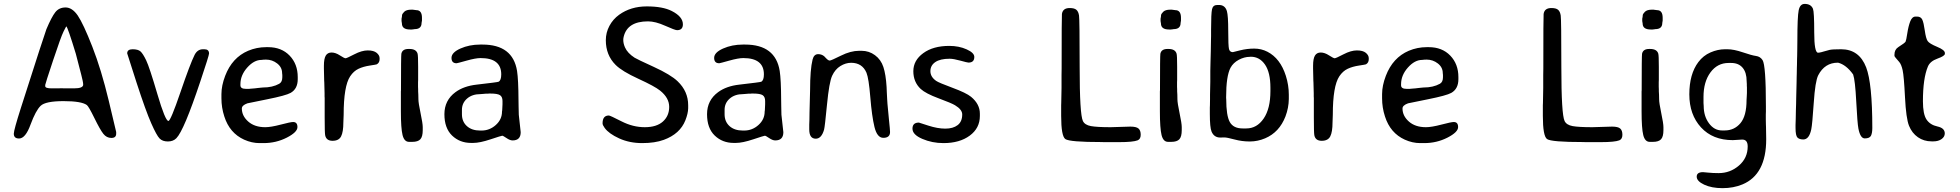

<svg xmlns="http://www.w3.org/2000/svg" viewBox="-20 -726 9982 978"><path d="M210.4 -293.5V-287.1Q210.4 -275.9 243.2 -275.9H281.2L285.6 -276.4L327.6 -275.9H356.9Q403.8 -275.9 403.8 -294.9L403.3 -298.3V-302.2Q403.3 -312.5 366.2 -452.1Q325.2 -586.4 317.9 -591.8Q316.9 -591.8 303.7 -565.4Q290.5 -539.1 250.5 -418.7Q210.4 -298.3 210.4 -293.5ZM571.8 -53.7V-44.9Q571.8 -23.4 547.4 -23.4Q522.9 -23.4 506.3 -44.4Q489.7 -65.4 460.7 -124.8Q431.6 -184.1 422.4 -190.9Q395 -210.9 303.5 -210.9Q211.9 -210.9 187 -187Q162.1 -163.1 135.7 -91.8Q109.9 -20.5 77.1 -20.5Q50.3 -20.5 50.3 -44.9Q50.3 -63 86.4 -176.3Q208.5 -558.1 216.3 -577.1Q242.7 -639.6 261.7 -663.8Q280.8 -688 314 -688Q347.7 -688 376 -647Q404.3 -605.5 450.2 -488.3Q496.1 -371.1 533.9 -213.1Q571.8 -55.2 571.8 -53.7Z M627.9 -454.1Q627.9 -475.1 655.5 -475.1Q683.1 -475.1 695.6 -464.1Q708 -453.1 724.6 -418.7Q741.2 -384.3 781.5 -247.1Q821.8 -109.9 837.9 -109.9Q849.1 -109.9 898.9 -255.6Q948.7 -401.4 971.2 -446.3Q985.8 -475.1 1013.7 -475.1H1021.5Q1044.4 -475.1 1044.9 -453.6Q1044.9 -443.8 1000.5 -311.5Q917 -61 878.4 -22Q862.3 -5.4 835 -5.4Q807.6 -5.4 792.7 -20.8Q777.8 -36.1 750.5 -97.7Q723.1 -159.2 675.5 -305.4Q627.9 -451.7 627.9 -454.1Z M1318.8 -280.3Q1368.2 -280.3 1402.3 -299.3Q1418 -308.1 1418 -332.5V-344.2Q1417 -351.1 1417 -353.5Q1417 -383.3 1391.8 -402.8Q1366.7 -422.4 1335 -422.4H1331.5L1328.6 -421.9H1321.8Q1315.9 -420.9 1312.5 -420.9Q1273.9 -420.9 1239.3 -381.8Q1204.6 -342.8 1204.6 -296.9V-291.5Q1204.6 -273.4 1232.4 -273.4H1250L1252.9 -273.9L1277.8 -275.9Q1283.7 -276.9 1291.7 -277.6Q1299.8 -278.3 1307.9 -279.3Q1315.9 -280.3 1318.8 -280.3ZM1322.8 2.9H1301.8Q1262.7 2.9 1223.6 -14.6Q1149.4 -48.3 1122.6 -132.8Q1107.9 -177.7 1107.9 -225.1V-246.6Q1107.9 -290 1127 -339.8Q1162.6 -432.6 1243.7 -467.3Q1287.6 -485.8 1335.4 -485.8H1345.7Q1413.6 -485.8 1455.1 -442.9Q1496.6 -399.9 1496.6 -333V-322.8Q1496.6 -273.4 1460.4 -252.9Q1436.5 -239.3 1339.8 -220Q1243.2 -200.7 1240.2 -199.7Q1211.9 -189.5 1211.9 -173.3Q1211.9 -135.7 1244.4 -106.9Q1276.9 -78.1 1331.1 -78.1Q1359.9 -78.1 1409.9 -91.3Q1460 -104.5 1473.1 -104.5Q1495.1 -104.5 1495.1 -78.6Q1495.1 -52.7 1440.7 -24.9Q1386.2 2.9 1322.8 2.9Z M1629.9 -391.1Q1629.9 -427.2 1639.4 -442.9Q1648.9 -458.5 1668.9 -458.5Q1689 -458.5 1711.4 -443.8Q1733.9 -429.2 1740 -429.2Q1746.1 -429.2 1784.4 -449.2Q1822.8 -469.2 1853.3 -469.2Q1883.8 -469.2 1898.7 -456.8Q1913.6 -444.3 1913.6 -429.7V-424.3Q1913.6 -406.7 1899.4 -398.4Q1897 -397 1864 -392.1Q1831.1 -387.2 1806.4 -375.7Q1781.7 -364.3 1763.7 -337.4Q1730.5 -287.6 1730.5 -141.1L1729 -102.5Q1729 -54.2 1717.5 -31.5Q1706.1 -8.8 1673.8 -8.8Q1641.6 -8.8 1636.2 -37.6Q1633.8 -50.8 1633.8 -128.9V-226.6L1633.3 -234.4Q1633.3 -242.7 1633.3 -251L1631.8 -306.6L1631.3 -314.5L1629.9 -376.5Z M2068.8 -575.7Q2027.3 -575.7 2027.3 -606.4L2025.4 -618.7V-630.9Q2027.8 -640.6 2027.8 -647.7Q2027.8 -654.8 2038.8 -665.8Q2049.8 -676.8 2074.7 -676.8H2083.5L2085.4 -676.3L2097.2 -674.8Q2099.1 -674.3 2100.6 -674.3Q2129.4 -674.3 2129.4 -635.3V-621.1L2127.4 -609.4Q2127.4 -577.6 2091.8 -577.6Q2087.9 -576.7 2086.9 -576.7L2078.1 -575.7ZM2080.1 -3.4H2063.5Q2039.1 -3.4 2030.5 -38.1Q2022 -72.8 2022 -158.7V-260.3L2022.5 -266.1Q2022.5 -442.4 2024.4 -452.1Q2029.3 -476.6 2060.5 -476.6H2065.9Q2099.6 -476.6 2106.9 -453.1Q2109.9 -444.3 2109.9 -384.8V-319.3L2109.4 -307.6V-283.7L2109.9 -272V-260.7L2110.8 -243.7Q2111.3 -237.8 2111.3 -219.7Q2111.3 -201.7 2122.3 -149.4Q2133.3 -97.2 2133.3 -78.6V-63Q2133.3 -29.8 2121.1 -16.6Q2108.9 -3.4 2080.1 -3.4Z M2333 -166.5V-144Q2333 -106.4 2358.2 -83.7Q2383.3 -61 2425.8 -61H2432.6Q2474.1 -61 2505.6 -89.4Q2537.1 -117.7 2537.1 -157.7L2538.1 -164.6L2539.6 -194.8V-211.4Q2539.6 -232.9 2526.9 -241.2Q2514.2 -249.5 2478 -249.5H2470.7L2466.8 -249H2456.1L2445.3 -248Q2435.1 -246.6 2427.2 -246.6Q2385.3 -246.6 2359.1 -223.9Q2333 -201.2 2333 -166.5ZM2622.6 -141.6 2632.3 -52.7Q2632.3 -10.7 2590.8 -10.7Q2577.6 -10.7 2560.1 -22.7Q2542.5 -34.7 2538.3 -34.7Q2534.2 -34.7 2479.2 -16.4Q2424.3 2 2390.6 2H2379.4Q2321.8 2 2282.7 -35.6Q2243.7 -73.2 2243.7 -144.3Q2243.7 -215.3 2300.3 -256.8Q2342.3 -287.6 2407.7 -294.9Q2514.6 -307.1 2519.5 -309.6Q2533.2 -316.4 2533.2 -347.2Q2533.2 -430.2 2428.2 -430.2Q2402.8 -430.2 2356 -417Q2309.1 -403.8 2305.7 -403.8Q2279.8 -403.8 2279.8 -431.2Q2279.8 -458.5 2325.2 -478.8Q2370.6 -499 2426.3 -499H2437.5Q2592.3 -499 2613.8 -364.3Q2620.6 -320.3 2621.1 -216.8L2621.6 -184.1Z M3485.4 -174.3Q3484.9 -148.4 3471.2 -113.3Q3443.8 -43.9 3361.3 -13.7Q3315.9 2.9 3251.2 2.9Q3186.5 2.9 3134 -21Q3081.5 -44.9 3060.1 -74.2Q3049.3 -88.9 3049.3 -97.7Q3049.3 -137.7 3081.5 -137.7Q3087.4 -137.7 3145.8 -107.9Q3204.1 -78.1 3264.4 -78.1Q3324.7 -78.1 3356.7 -106.9Q3388.7 -135.7 3388.7 -181.6Q3388.7 -227.5 3342.3 -264.6Q3314.9 -286.6 3231.7 -324.7Q3148.4 -362.8 3115.7 -395.5Q3065.9 -445.3 3065.9 -521Q3065.9 -560.1 3084.2 -594.2Q3102.5 -628.4 3133.8 -650.9Q3192.9 -693.4 3274.4 -693.4Q3356 -693.4 3401.9 -669.9Q3458.5 -641.1 3458.5 -602.1Q3458.5 -572.3 3428.7 -572.3Q3418.5 -572.3 3368.4 -594.7Q3318.4 -617.2 3280.8 -617.2Q3175.3 -617.2 3156.7 -538.1Q3154.8 -530.8 3154.8 -522.5Q3154.8 -504.4 3163.6 -484.4Q3176.3 -455.6 3212.4 -432.1Q3223.6 -424.8 3310.1 -385.3Q3396.5 -345.7 3431.6 -312Q3485.4 -260.7 3485.4 -189.9Z M3670.9 -166.5V-144Q3670.9 -106.4 3696 -83.7Q3721.2 -61 3763.7 -61H3770.5Q3812 -61 3843.5 -89.4Q3875 -117.7 3875 -157.7L3876 -164.6L3877.4 -194.8V-211.4Q3877.4 -232.9 3864.7 -241.2Q3852.1 -249.5 3815.9 -249.5H3808.6L3804.7 -249H3793.9L3783.2 -248Q3772.9 -246.6 3765.1 -246.6Q3723.1 -246.6 3697 -223.9Q3670.9 -201.2 3670.9 -166.5ZM3960.4 -141.6 3970.2 -52.7Q3970.2 -10.7 3928.7 -10.7Q3915.5 -10.7 3897.9 -22.7Q3880.4 -34.7 3876.2 -34.7Q3872.1 -34.7 3817.1 -16.4Q3762.2 2 3728.5 2H3717.3Q3659.7 2 3620.6 -35.6Q3581.5 -73.2 3581.5 -144.3Q3581.5 -215.3 3638.2 -256.8Q3680.2 -287.6 3745.6 -294.9Q3852.5 -307.1 3857.4 -309.6Q3871.1 -316.4 3871.1 -347.2Q3871.1 -430.2 3766.1 -430.2Q3740.7 -430.2 3693.8 -417Q3647 -403.8 3643.6 -403.8Q3617.7 -403.8 3617.7 -431.2Q3617.7 -458.5 3663.1 -478.8Q3708.5 -499 3764.2 -499H3775.4Q3930.2 -499 3951.7 -364.3Q3958.5 -320.3 3959 -216.8L3959.5 -184.1Z M4147.5 -450.2Q4164.6 -450.2 4177.7 -439.9L4188.5 -428.7Q4199.2 -417.5 4206.3 -417.5Q4213.4 -417.5 4263.2 -442.4Q4313 -467.3 4356.4 -467.3H4368.2Q4406.7 -467.3 4437 -444.8Q4467.3 -422.4 4479.7 -384.8Q4492.2 -347.2 4496.1 -282.7L4497.1 -257.8Q4498 -233.9 4499 -221.2L4500.5 -197.3Q4502.4 -169.9 4508.1 -116.9Q4513.7 -64 4513.7 -53.7Q4513.7 -23.9 4479.5 -23.9Q4447.8 -23.9 4434.3 -79.3Q4420.9 -134.8 4413.1 -231.4Q4405.3 -327.1 4393.6 -355.5Q4372.1 -405.8 4315.9 -406.2Q4287.6 -406.2 4260.7 -389.6Q4233.9 -373 4218.8 -340.3Q4203.6 -307.6 4192.6 -193.8Q4181.6 -80.1 4177.7 -65.9Q4164.6 -19.5 4135.3 -19.5Q4102.1 -19.5 4102.1 -66.9V-91.3L4103 -116.2L4103.5 -153.8L4106.4 -267.1Q4106.4 -372.1 4119.1 -422.9Q4126 -450.2 4147.5 -450.2Z M4815.4 -492.2Q4864.7 -492.2 4903.8 -474.6Q4942.9 -457 4942.9 -436Q4942.9 -407.2 4913.1 -407.2Q4907.7 -407.2 4872.3 -417Q4836.9 -426.8 4817.4 -426.8Q4769 -426.8 4744.1 -409.7Q4719.2 -392.6 4719.2 -363.5Q4719.2 -334.5 4748.5 -314Q4761.7 -304.7 4831.8 -278.8Q4901.9 -252.9 4926.3 -232.9Q4971.2 -195.8 4971.2 -147V-135.3Q4971.2 -73.2 4919.7 -35.2Q4868.2 2.9 4785.6 2.9Q4728 2.9 4678 -18.6Q4627.9 -40 4627.9 -70.8Q4627.9 -101.6 4660.6 -101.6Q4661.1 -101.6 4708.5 -86.2Q4755.9 -70.8 4795.2 -70.8Q4834.5 -70.8 4857.9 -88.6Q4881.3 -106.4 4881.3 -143.1Q4881.3 -168 4844.7 -189.9Q4827.1 -200.7 4761.2 -225.1Q4695.3 -249.5 4669.9 -272.9Q4632.3 -308.1 4632.3 -363.3Q4632.3 -418.5 4682.9 -455.3Q4733.4 -492.2 4815.4 -492.2Z M5774.9 -11.2Q5751.5 -2 5680.7 -2H5602.5L5591.3 -2.4Q5428.2 -2.4 5406.7 -17.6Q5385.3 -32.7 5385.3 -135.7V-190.4L5385.7 -201.2L5387.2 -278.3V-344.2L5387.7 -377Q5387.7 -645 5389.2 -654.8Q5393.6 -685.1 5428.7 -685.1Q5452.1 -685.1 5462.6 -676.3Q5473.1 -667.5 5476.3 -647Q5479.5 -626.5 5479.5 -385Q5479.5 -143.6 5496.1 -109.4Q5505.9 -89.4 5536.9 -83.7Q5567.9 -78.1 5637.7 -78.1L5737.8 -81.1Q5768.1 -81.1 5779.3 -71.3Q5790.5 -61.5 5790.5 -39.6Q5790.5 -17.6 5774.9 -11.2Z M5935.1 -575.7Q5893.6 -575.7 5893.6 -606.4L5891.6 -618.7V-630.9Q5894 -640.6 5894 -647.7Q5894 -654.8 5905 -665.8Q5916 -676.8 5940.9 -676.8H5949.7L5951.7 -676.3L5963.4 -674.8Q5965.3 -674.3 5966.8 -674.3Q5995.6 -674.3 5995.6 -635.3V-621.1L5993.7 -609.4Q5993.7 -577.6 5958 -577.6Q5954.1 -576.7 5953.1 -576.7L5944.3 -575.7ZM5946.3 -3.4H5929.7Q5905.3 -3.4 5896.7 -38.1Q5888.2 -72.8 5888.2 -158.7V-260.3L5888.7 -266.1Q5888.7 -442.4 5890.6 -452.1Q5895.5 -476.6 5926.8 -476.6H5932.1Q5965.8 -476.6 5973.1 -453.1Q5976.1 -444.3 5976.1 -384.8V-319.3L5975.6 -307.6V-283.7L5976.1 -272V-260.7L5977.1 -243.7Q5977.5 -237.8 5977.5 -219.7Q5977.5 -201.7 5988.5 -149.4Q5999.5 -97.2 5999.5 -78.6V-63Q5999.5 -29.8 5987.3 -16.6Q5975.1 -3.4 5946.3 -3.4Z M6309.6 -71.8H6328.6Q6382.3 -71.8 6416.7 -122.1Q6451.2 -172.4 6451.2 -262.2V-278.8Q6451.2 -356.9 6423.6 -397Q6396 -437 6351.1 -437L6346.2 -436.5Q6318.4 -436.5 6290 -421.4Q6261.7 -406.2 6248 -380.9Q6225.6 -338.4 6225.6 -231.9V-226.6L6226.1 -221.2Q6226.1 -136.7 6244.4 -104.2Q6262.7 -71.8 6309.6 -71.8ZM6148.9 -575.2Q6148.9 -657.7 6153.8 -679.2Q6158.7 -700.7 6180.7 -700.7H6189Q6220.2 -700.7 6229.5 -669.4Q6236.3 -646 6236.3 -569.1Q6236.3 -492.2 6240.2 -476.3Q6244.1 -460.4 6259.8 -460.4Q6260.3 -460.4 6296.4 -469.5Q6332.5 -478.5 6368.7 -478.5Q6404.8 -478.5 6436 -462.4Q6501.5 -428.7 6529.8 -339.8Q6544.9 -292 6544.9 -243.7V-221.7Q6544.4 -176.8 6527.8 -132.8Q6496.6 -52.2 6424.3 -21.5Q6386.2 -5.4 6347.2 -5.4Q6345.7 -5.4 6343.8 -5.4Q6306.2 -5.4 6268.1 -15.6Q6230 -25.9 6216.8 -25.9Q6216.3 -25.9 6215.3 -25.9Q6202.1 -25.4 6195.8 -25.4Q6164.1 -25.4 6151.4 -55.7Q6142.6 -76.7 6142.6 -145.5V-178.2L6143.1 -189L6143.6 -222.2V-244.1L6145 -310.1Q6145 -337.4 6145 -364.7L6146 -409.2L6147.5 -464.4L6148.4 -520L6148.9 -542.5Z M6668.5 -391.1Q6668.5 -427.2 6678 -442.9Q6687.5 -458.5 6707.5 -458.5Q6727.5 -458.5 6750 -443.8Q6772.5 -429.2 6778.6 -429.2Q6784.7 -429.2 6823 -449.2Q6861.3 -469.2 6891.8 -469.2Q6922.4 -469.2 6937.3 -456.8Q6952.1 -444.3 6952.1 -429.7V-424.3Q6952.1 -406.7 6938 -398.4Q6935.5 -397 6902.6 -392.1Q6869.6 -387.2 6845 -375.7Q6820.3 -364.3 6802.2 -337.4Q6769 -287.6 6769 -141.1L6767.6 -102.5Q6767.6 -54.2 6756.1 -31.5Q6744.6 -8.8 6712.4 -8.8Q6680.2 -8.8 6674.8 -37.6Q6672.4 -50.8 6672.4 -128.9V-226.6L6671.9 -234.4Q6671.9 -242.7 6671.9 -251L6670.4 -306.6L6669.9 -314.5L6668.5 -376.5Z M7231 -280.3Q7280.3 -280.3 7314.5 -299.3Q7330.1 -308.1 7330.1 -332.5V-344.2Q7329.1 -351.1 7329.1 -353.5Q7329.1 -383.3 7304 -402.8Q7278.8 -422.4 7247.1 -422.4H7243.7L7240.7 -421.9H7233.9Q7228 -420.9 7224.6 -420.9Q7186 -420.9 7151.4 -381.8Q7116.7 -342.8 7116.7 -296.9V-291.5Q7116.7 -273.4 7144.5 -273.4H7162.1L7165 -273.9L7189.9 -275.9Q7195.8 -276.9 7203.9 -277.6Q7211.9 -278.3 7220 -279.3Q7228 -280.3 7231 -280.3ZM7234.9 2.9H7213.9Q7174.8 2.9 7135.7 -14.6Q7061.5 -48.3 7034.7 -132.8Q7020 -177.7 7020 -225.1V-246.6Q7020 -290 7039.1 -339.8Q7074.7 -432.6 7155.8 -467.3Q7199.7 -485.8 7247.6 -485.8H7257.8Q7325.7 -485.8 7367.2 -442.9Q7408.7 -399.9 7408.7 -333V-322.8Q7408.7 -273.4 7372.6 -252.9Q7348.6 -239.3 7252 -220Q7155.3 -200.7 7152.3 -199.7Q7124 -189.5 7124 -173.3Q7124 -135.7 7156.5 -106.9Q7189 -78.1 7243.2 -78.1Q7272 -78.1 7322 -91.3Q7372.1 -104.5 7385.3 -104.5Q7407.2 -104.5 7407.2 -78.6Q7407.2 -52.7 7352.8 -24.9Q7298.3 2.9 7234.9 2.9Z M8228.5 -11.2Q8205.1 -2 8134.3 -2H8056.2L8044.9 -2.4Q7881.8 -2.4 7860.4 -17.6Q7838.9 -32.7 7838.9 -135.7V-190.4L7839.4 -201.2L7840.8 -278.3V-344.2L7841.3 -377Q7841.3 -645 7842.8 -654.8Q7847.2 -685.1 7882.3 -685.1Q7905.8 -685.1 7916.3 -676.3Q7926.8 -667.5 7929.9 -647Q7933.1 -626.5 7933.1 -385Q7933.1 -143.6 7949.7 -109.4Q7959.5 -89.4 7990.5 -83.7Q8021.5 -78.1 8091.3 -78.1L8191.4 -81.1Q8221.7 -81.1 8232.9 -71.3Q8244.1 -61.5 8244.1 -39.6Q8244.1 -17.6 8228.5 -11.2Z M8388.7 -575.7Q8347.2 -575.7 8347.2 -606.4L8345.2 -618.7V-630.9Q8347.7 -640.6 8347.7 -647.7Q8347.7 -654.8 8358.6 -665.8Q8369.6 -676.8 8394.5 -676.8H8403.3L8405.3 -676.3L8417 -674.8Q8418.9 -674.3 8420.4 -674.3Q8449.2 -674.3 8449.2 -635.3V-621.1L8447.3 -609.4Q8447.3 -577.6 8411.6 -577.6Q8407.7 -576.7 8406.7 -576.7L8397.9 -575.7ZM8399.9 -3.4H8383.3Q8358.9 -3.4 8350.3 -38.1Q8341.8 -72.8 8341.8 -158.7V-260.3L8342.3 -266.1Q8342.3 -442.4 8344.2 -452.1Q8349.1 -476.6 8380.4 -476.6H8385.7Q8419.4 -476.6 8426.8 -453.1Q8429.7 -444.3 8429.7 -384.8V-319.3L8429.2 -307.6V-283.7L8429.7 -272V-260.7L8430.7 -243.7Q8431.2 -237.8 8431.2 -219.7Q8431.2 -201.7 8442.1 -149.4Q8453.1 -97.2 8453.1 -78.6V-63Q8453.1 -29.8 8440.9 -16.6Q8428.7 -3.4 8399.9 -3.4Z M8658.2 -186.5Q8658.2 -134.3 8685.1 -97.9Q8711.9 -61.5 8751.5 -61.5H8765.1Q8814 -61.5 8845.2 -98.4Q8876.5 -135.3 8876.5 -216.3Q8877.4 -227.1 8877.4 -231.9L8878.4 -252.4V-282.7L8877.9 -287.6V-297.9Q8877 -307.6 8877 -312.5Q8877 -356.9 8856.4 -381.1Q8835.9 -405.3 8798.3 -405.3H8784.7Q8728 -405.3 8692.6 -357.2Q8657.2 -309.1 8657.2 -232.4V-201.2Q8658.2 -191.4 8658.2 -186.5ZM8630.9 -409.7Q8655.8 -442.9 8692.9 -459Q8730 -475.1 8766.6 -475.1H8779.3Q8811.5 -475.1 8857.4 -459.5Q8903.3 -443.8 8924.8 -440.9Q8946.3 -438 8958 -419.9Q8975.1 -393.6 8975.1 -183.6Q8975.1 -170.4 8975.1 -157.2L8974.6 -143.6Q8974.6 -130.4 8974.6 -117.2L8975.1 -91.8L8975.6 -79.6L8976.6 -16.6Q8976.6 163.1 8855.5 213.4Q8809.6 232.4 8754.2 232.4Q8698.7 232.4 8660.6 214.6Q8622.6 196.8 8622.6 173.8Q8622.6 150.9 8654.8 150.9Q8658.2 150.9 8681.4 153.3Q8704.6 155.8 8734.4 155.8Q8793 155.8 8837.6 117.4Q8882.3 79.1 8882.3 20Q8882.3 -15.1 8854.5 -15.1L8806.6 -12.2Q8704.1 -12.2 8644.5 -77.1Q8585 -142.1 8585 -245.4Q8585 -348.6 8630.9 -409.7Z M9172.4 -706.1Q9204.6 -706.1 9214.8 -681.2Q9221.2 -665.5 9221.2 -561.5Q9221.2 -457.5 9240.7 -457.5Q9246.6 -457.5 9258.3 -460.4L9268.6 -463.4Q9286.1 -468.8 9299.8 -471.9Q9313.5 -475.1 9358.4 -475.1Q9450.2 -475.1 9485.8 -382.8Q9517.1 -300.8 9517.1 -74.2Q9517.1 -48.3 9510.3 -34.7Q9503.4 -21 9478.5 -21Q9456.1 -21 9446.3 -70.8Q9440.9 -98.6 9435.3 -208Q9429.7 -317.4 9419.4 -346.7Q9384.3 -396 9342.8 -406.7Q9342.8 -406.7 9341.8 -406.7Q9274.9 -406.7 9241.7 -342.8Q9226.1 -312.5 9218.8 -202.1Q9211.4 -91.8 9206.1 -66.9Q9195.3 -15.6 9165.5 -15.6Q9145.5 -15.6 9135.7 -25.4Q9126 -35.2 9126 -74.7V-89.4L9127 -119.6Q9127.9 -150.4 9127.9 -166L9128.9 -196.8Q9129.4 -212.4 9129.4 -227.1L9130.9 -288.1L9131.3 -303.2Q9131.8 -318.4 9131.8 -334L9132.3 -349.6Q9132.8 -365.2 9132.8 -379.9L9133.3 -395.5Q9133.8 -411.1 9133.8 -426.3L9134.3 -441.4Q9134.8 -456.5 9134.8 -471.7L9135.3 -517.1Q9135.3 -641.6 9142.1 -673.8Q9148.9 -706.1 9172.4 -706.1Z M9629.9 -440.9V-447.8Q9629.9 -473.6 9649.9 -486.3Q9683.1 -507.3 9686.5 -513.9Q9689.9 -520.5 9695.3 -556.4Q9700.7 -592.3 9710.2 -616.9Q9719.7 -641.6 9737.3 -641.6H9744.6Q9764.2 -641.6 9771.5 -626.2Q9778.8 -610.8 9784.4 -570.6Q9790 -530.3 9798.8 -517.1Q9807.6 -503.9 9847.2 -487.5Q9886.7 -471.2 9886.7 -456.1V-452.1Q9886.7 -440.9 9849.1 -427.5Q9811.5 -414.1 9800.3 -387.2Q9774.9 -326.7 9774.9 -210.4Q9774.9 -144.5 9793.2 -117.2Q9811.5 -89.8 9848.9 -81.8Q9886.2 -73.7 9886.2 -46.4Q9886.2 -29.3 9869.9 -17.6Q9853.5 -5.9 9828.1 -5.9H9819.3Q9779.8 -5.9 9749.5 -26.9Q9719.2 -47.9 9704.1 -85.2Q9689 -122.6 9683.6 -230.5Q9678.2 -338.4 9671.6 -368.2Q9665 -397.9 9654.3 -410.2Q9629.9 -437.5 9629.9 -440.9Z"/></svg>

Font: Averia Sans Libre Light
Style: Regular
Weight: 300
Version: Version 1.002